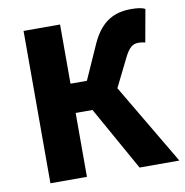

<svg xmlns="http://www.w3.org/2000/svg" viewBox="-76 -735 778 808"><g transform="rotate(-10 313.0 -331.5)"><path d="M75 0H231V-273H303L456 0H626L422 -345L480 -462C501 -506 518 -518 542 -518C555 -518 565 -516 571 -514L596 -653C582 -661 560 -663 536 -663C465 -663 408 -636 367 -546L301 -398H231V-651H75Z"/></g></svg>

Font: Source Sans Pro
Style: Bold
Weight: 700
Designer: Paul D. Hunt
Foundry: Adobe Systems Incorporated
Version: Version 3.006;hotconv 1.0.111;makeotfexe 2.5.65597